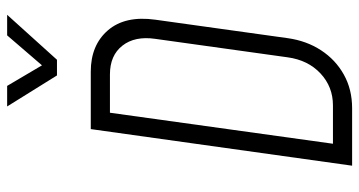

<svg xmlns="http://www.w3.org/2000/svg" viewBox="-260 -770 1030 551"><g transform="rotate(-90 255.5 -495.0)"><path d="M55 0 160 -750H325Q401 -750 443.5 -700.8Q486 -651.5 474 -565L421 -185Q413.5 -131 386.2 -89.2Q359 -47.5 316.5 -23.8Q274 0 220 0ZM118 -55H228Q281.5 -55 319.8 -90.8Q358 -126.5 366 -185L419 -565Q427.5 -623.5 399.5 -659.2Q371.5 -695 317 -695H207ZM314 -847 225 -990H284L343 -890L429 -990H488L359 -847Z"/></g></svg>

Font: Mohave Light Light
Style: Italic
Weight: 300
Italic angle: -8°
Version: Version 2.003